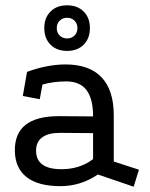

<svg xmlns="http://www.w3.org/2000/svg" viewBox="-20 -687 565 724"><path d="M349 -29Q284 15 208 15Q124 15 80.5 -19Q37 -53 36 -118Q34 -249 202 -249L331 -248Q331 -315 306 -347.5Q281 -380 230 -380Q206 -380 183 -377Q160 -374 140 -368L130 -313L66 -325L82 -416Q120 -430 156.5 -437Q193 -444 227 -444Q317 -444 363 -395.5Q409 -347 409 -252V-78L504 -47L484 17ZM205 -186Q162 -186 139 -169Q116 -152 116 -119Q116 -49 212 -49Q281 -49 331 -87V-185ZM233 -667Q272 -667 295.5 -643.5Q319 -620 319 -581Q319 -542 295.5 -518.5Q272 -495 233 -495Q194 -495 170.5 -518.5Q147 -542 147 -581Q147 -620 170.5 -643.5Q194 -667 233 -667ZM233 -620Q216 -620 205 -609Q194 -598 194 -581Q194 -564 205 -553Q216 -542 233 -542Q250 -542 261 -553Q272 -564 272 -581Q272 -598 261 -609Q250 -620 233 -620Z"/></svg>

Font: Podkova
Style: Regular
Weight: 400
Designer: Ilya Yudin
Foundry: Cyreal (www.cyreal.org)
Version: Version 2.103